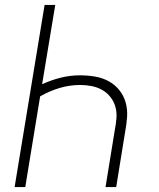

<svg xmlns="http://www.w3.org/2000/svg" viewBox="-20 -755 640 775"><path d="M39 0 160 -735H203L150 -415Q187 -432 225.5 -441.5Q264 -451 302 -451Q333 -451 363 -446Q393 -441 418 -427.5Q443 -414 461 -392Q479 -370 487 -342Q495 -314 493 -283.5Q491 -253 485 -222L449 0H406L443 -228Q448 -253 450 -277Q452 -301 446 -323Q440 -345 426 -363Q412 -381 392.5 -392Q373 -403 350 -407.5Q327 -412 303 -412Q262 -412 221 -400Q180 -388 142 -366L82 0Z"/></svg>

Font: Iosevka Extralight Extended
Style: Italic
Weight: 200
Width: 7
Italic angle: -9°
Monospace: yes
Designer: Belleve Invis
Foundry: Belleve Invis
Version: Version 32.5.0; ttfautohint (v1.8.4)